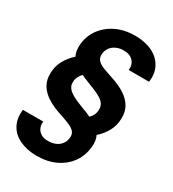

<svg xmlns="http://www.w3.org/2000/svg" viewBox="-222 -831 1063 1182"><g transform="rotate(30 309.5 -240.0)"><path d="M229 232Q159 232 107 207.5Q55 183 30.5 137Q6 91 14 29H159Q155 52 163.5 72.5Q172 93 192 105.5Q212 118 242 118Q274 118 298 107Q322 96 336 75Q350 54 351 28Q352 7 341 -7Q330 -21 310.5 -31Q291 -41 264 -50Q237 -59 206 -70Q162 -86 125 -110Q88 -134 67 -169.5Q46 -205 48 -254Q49 -301 71 -342Q93 -383 131 -416Q123 -430 120 -446Q117 -462 117 -482Q119 -549 154 -600.5Q189 -652 248.5 -682Q308 -712 385 -712Q456 -712 507 -687.5Q558 -663 583.5 -617Q609 -571 600 -509H455Q459 -532 450.5 -552.5Q442 -573 422 -585.5Q402 -598 372 -598Q342 -599 317 -587.5Q292 -576 278 -555.5Q264 -535 263 -508Q262 -487 273 -472.5Q284 -458 304 -448Q324 -438 351 -429.5Q378 -421 408 -410Q453 -394 489.5 -370Q526 -346 547 -311Q568 -276 566 -226Q565 -179 543.5 -138Q522 -97 484 -64Q492 -49 495 -29.5Q498 -10 496 10Q491 75 456.5 125Q422 175 363.5 203.5Q305 232 229 232ZM389 -139Q403 -151 411 -168.5Q419 -186 419 -206Q420 -228 410 -244Q400 -260 380.5 -272.5Q361 -285 334.5 -296Q308 -307 277 -319Q263 -324 249.5 -330Q236 -336 226 -341Q213 -330 204 -312Q195 -294 195 -274Q194 -257 200 -244Q206 -231 218 -220Q230 -209 247.5 -199.5Q265 -190 287.5 -180.5Q310 -171 336 -161Q352 -156 365 -150Q378 -144 389 -139Z"/></g></svg>

Font: DM Sans 17pt
Style: Bold Italic
Weight: 700
Italic angle: -10°
Version: Version 4.004;gftools[0.9.30]